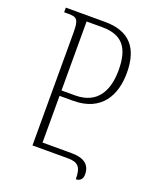

<svg xmlns="http://www.w3.org/2000/svg" viewBox="-147 -801 793 973"><g transform="rotate(20 249.0 -314.0)"><path d="M382 86C405 86 418 71 418 48C418 -8 380 -31 317 -31H160V-283H233C388 -283 441 -391 441 -508C441 -643 381 -714 248 -714H37V-689H60C107 -689 117 -679 117 -606V0H308C362 0 382 19 382 86ZM160 -312V-684H244C355 -684 397 -625 397 -507C397 -406 360 -312 233 -312Z"/></g></svg>

Font: Noto Serif Georgian Condensed ExtraLight
Style: Regular
Weight: 200
Width: 3
Designer: Monotype Design Team, Akaki Razmadze
Foundry: Google LLC
Version: Version 2.003